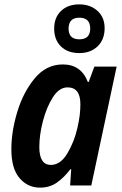

<svg xmlns="http://www.w3.org/2000/svg" viewBox="-20 -849 560 879"><path d="M459 -720Q459 -770 426 -799.5Q393 -829 343 -829Q291 -829 259.5 -799Q228 -769 228 -718Q228 -667 259 -636.5Q290 -606 343 -606Q395 -606 427 -637Q459 -668 459 -720ZM294 -718Q294 -768 343 -768Q393 -768 393 -718Q393 -669 343 -669Q294 -669 294 -718ZM160 -176Q160 -231 176.5 -294.5Q193 -358 222 -403.5Q251 -449 289 -449Q348 -449 348 -372Q348 -348 345 -322Q342 -296 334 -262Q320 -200 288.5 -147Q257 -94 213 -94Q160 -94 160 -176ZM302 -74H306L301 0H398L514 -544H412L386 -474H382Q351 -554 268 -554Q192 -554 139.5 -491Q87 -428 59.5 -338Q32 -248 32 -166Q32 -77 69.5 -33.5Q107 10 163 10Q208 10 241 -13.5Q274 -37 302 -74Z"/></svg>

Font: Noto Sans UI SemiCondensed
Style: Bold Italic
Weight: 700
Width: 4
Designer: Monotype Design Team
Foundry: Monotype Imaging Inc.
Version: 1.001